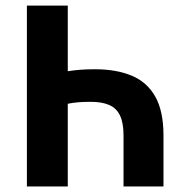

<svg xmlns="http://www.w3.org/2000/svg" viewBox="-20 -672 670 692"><path d="M76.9 0V-651.8H224.3V-415.3Q246.2 -418.7 268.1 -420.5Q290.1 -422.4 322.4 -422.4Q399.3 -422.4 454.6 -399.3Q509.9 -376.3 539.6 -323.9Q569.2 -271.5 569.2 -183.9V0H425.2V-183.9Q425.2 -228.7 412.7 -255.3Q400.2 -281.8 374.1 -293.4Q348 -305 307.2 -305Q279 -305 259.5 -303.2Q240 -301.3 224.3 -298V0Z"/></svg>

Font: SourceSans3VF
Style: Regular
Weight: 200
Designer: Paul D. Hunt
Foundry: Adobe
Version: Version 3.052;hotconv 1.1.0;makeotfexe 2.6.0